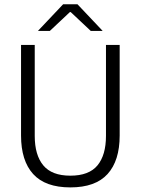

<svg xmlns="http://www.w3.org/2000/svg" viewBox="-20 -844 642 876"><path d="M301 11Q186.5 11 131.2 -50Q76 -111 76 -225.5V-639H138.5V-224Q138.5 -136.5 177.5 -89.5Q216.5 -42.5 301 -42.5Q386 -42.5 424.8 -89.5Q463.5 -136.5 463.5 -224V-639H526V-225.5Q526 -111 470.8 -50Q415.5 11 301 11ZM268 -824.5H333.5L447.5 -704V-703H394L302.5 -789H299L207.5 -703H154V-704Z"/></svg>

Font: Anek Gujarati Light
Style: Regular
Weight: 300
Designer: Mrunmayee Ghaisas (Gujarati), Yesha Goshar (Latin)
Foundry: Ek Type
Version: Version 1.003